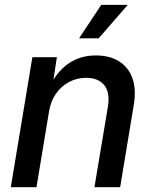

<svg xmlns="http://www.w3.org/2000/svg" viewBox="-20 -779 635 799"><path d="M184.1 -315.4 131.8 0H24.9L114.7 -541H216.8L196.3 -408.2L182.1 -411.6Q217.8 -483.4 266.8 -515.9Q315.9 -548.3 378.4 -548.3Q435.5 -548.3 474.9 -524.2Q514.2 -500 531 -453.4Q547.9 -406.7 536.1 -338.9L480 0H373L428.7 -333Q439 -393.1 414.3 -424.1Q389.6 -455.1 338.4 -455.1Q300.8 -455.1 268.6 -438.5Q236.3 -421.9 213.9 -390.6Q191.4 -359.4 184.1 -315.4ZM309.1 -619.6 401.4 -758.8H511.7L390.6 -619.6Z"/></svg>

Font: Inter 17pt Medium
Style: Italic
Weight: 500
Italic angle: -9.3988°
Version: Version 4.001;git-66647c0bb